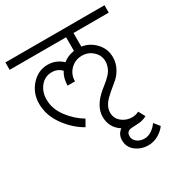

<svg xmlns="http://www.w3.org/2000/svg" viewBox="-185 -588 935 990"><g transform="rotate(-30 283.0 -93.5)"><path d="M-12 -463H578V-419H368V-338Q415 -331 448.5 -295Q482 -259 482 -210Q482 -175 466 -145.5Q450 -116 429.5 -99Q409 -82 382.5 -59.5Q356 -37 344 -20Q326 5 326 31Q326 66 352.5 87.5Q379 109 414 109Q434 109 454 99L475 138Q448 153 414 153Q376 155 373 156Q352 163 352 186Q352 208 370 222Q388 236 414 236Q437 236 458 221.5Q479 207 491 188L518 221Q502 244 474 260Q446 276 414 276Q372 276 340 251.5Q308 227 308 186Q308 150 336 130Q282 95 282 31Q282 -32 351 -90Q355 -93 369.5 -105Q384 -117 390 -122Q396 -127 407.5 -139Q419 -151 424 -160Q429 -169 433.5 -182.5Q438 -196 438 -210Q438 -246 411 -271Q384 -296 347 -296Q306 -296 278 -268Q250 -240 250 -199H206Q206 -243 227 -276Q203 -300 170 -300Q128 -300 102 -268Q76 -236 76 -191Q76 -135 113.5 -85Q151 -35 201 -6L179 33Q120 0 76 -61Q32 -122 32 -191Q32 -254 72.5 -299Q113 -344 170 -344Q220 -344 257 -309Q284 -332 324 -338V-419H-12Z"/></g></svg>

Font: Bhavuka
Style: Regular
Weight: 400
Version: 2.94.0; ttfautohint (v1.2) -l 7 -r 28 -G 50 -x 13 -D deva -f